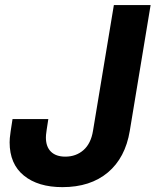

<svg xmlns="http://www.w3.org/2000/svg" viewBox="-20 -748 630 778"><path d="M232.9 10.3Q134.3 10.3 76.7 -36.6Q19 -83.5 19 -171.4Q19 -179.2 19.8 -188.7Q20.5 -198.2 23.2 -216.3Q25.9 -234.4 30.8 -265.6H175.8Q171.4 -237.3 169.2 -222.7Q167 -208 166.5 -201.7Q166 -195.3 166 -190.9Q166 -153.3 186.5 -133.3Q207 -113.3 244.6 -113.3Q288.1 -113.3 318.4 -139.9Q348.6 -166.5 356.9 -218.3L441.4 -727.5H590.3L505.9 -217.8Q487.8 -108.4 417 -49.1Q346.2 10.3 232.9 10.3Z"/></svg>

Font: Inter 24pt
Style: Bold Italic
Weight: 700
Italic angle: -9.3988°
Version: Version 4.001;git-66647c0bb